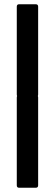

<svg xmlns="http://www.w3.org/2000/svg" viewBox="-20 -776 259 907"><path d="M70.2 -317.9Q59.3 -317.9 59.3 -329.3V-744.5Q59.3 -755.9 70.2 -755.9H148.8Q160.2 -755.9 160.2 -744.5V-329.3Q160.2 -317.9 148.8 -317.9ZM70.2 110.9Q59.3 110.9 59.3 99.5V-315.7Q59.3 -327.1 70.2 -327.1H148.8Q160.2 -327.1 160.2 -315.7V99.5Q160.2 110.9 148.8 110.9Z"/></svg>

Font: Sofia Sans Condensed
Style: Regular
Weight: 400
Designer: Botio Nikoltchev, Ani Petrova
Foundry: lettersoup
Version: Version 4.100